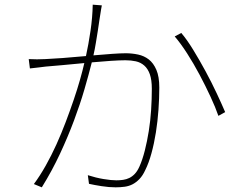

<svg xmlns="http://www.w3.org/2000/svg" viewBox="-20 -791 1040 822"><path d="M416 -768Q414 -760 413 -752Q412 -744 410 -733Q408 -724 405.5 -704.5Q403 -685 399 -660.5Q395 -636 390.5 -608Q386 -580 380 -554Q424 -558 461 -560.5Q498 -563 518 -563Q545 -563 571 -557.5Q597 -552 617 -536.5Q637 -521 649.5 -492Q662 -463 662 -416Q662 -371 658.5 -321.5Q655 -272 647.5 -224.5Q640 -177 628.5 -135Q617 -93 602 -63Q591 -39 577 -24.5Q563 -10 547.5 -2Q532 6 513.5 8.5Q495 11 475 11Q447 11 415 6Q383 1 361 -4L356 -41Q390 -30 423 -24.5Q456 -19 478 -19Q493 -19 507 -21Q521 -23 533.5 -29Q546 -35 557 -46.5Q568 -58 577 -78Q590 -107 600 -146.5Q610 -186 617 -230Q624 -274 627 -320.5Q630 -367 630 -411Q630 -449 621.5 -473Q613 -497 597.5 -510.5Q582 -524 561.5 -528.5Q541 -533 517 -533Q493 -533 454.5 -530.5Q416 -528 373 -524Q360 -472 341.5 -408.5Q323 -345 297 -275.5Q271 -206 237 -133Q203 -60 159 11L125 -3Q151 -38 175.5 -81.5Q200 -125 221.5 -172.5Q243 -220 261.5 -269Q280 -318 295.5 -363.5Q311 -409 322.5 -449.5Q334 -490 341 -521Q290 -516 245.5 -512Q201 -508 176 -506Q163 -504 143.5 -502Q124 -500 108 -498L103 -538Q123 -537 138.5 -537Q154 -537 174 -538Q200 -539 247.5 -542.5Q295 -546 348 -551Q359 -601 367.5 -659Q376 -717 377 -771ZM756 -650Q780 -622 807 -578Q834 -534 860 -486Q886 -438 908 -391Q930 -344 944 -311L915 -295Q903 -330 881.5 -376.5Q860 -423 834.5 -471Q809 -519 781 -562.5Q753 -606 728 -635Z"/></svg>

Font: SpoqaHanSans
Style: Thin
Weight: 250
Designer: [Spoqa Han Sans] Dong-huui Kim \uAE40 \uB3D9 \uD718   [Noto Sans] Ryoko NISHIZUKA \u897F \u585A \u6DBC \u5B50  (kana & i
Foundry: Spoqa (http://bi.spoqa.com)
Version: Version 1.004;PS 1.004;hotconv 1.0.82;makeotf.lib2.5.63406